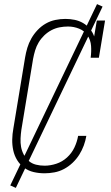

<svg xmlns="http://www.w3.org/2000/svg" viewBox="-20 -835 540 934"><path d="M197 8Q169 8 143.5 2Q118 -4 97.5 -19Q77 -34 63.5 -56Q50 -78 44.5 -103.5Q39 -129 39.5 -156Q40 -183 45 -210L102 -555Q106 -579 113 -602.5Q120 -626 132.5 -648Q145 -670 163 -689Q181 -708 203 -720.5Q225 -733 249.5 -738Q274 -743 298 -743Q321 -743 343 -738.5Q365 -734 384 -723Q403 -712 417 -695Q431 -678 438 -658L451 -735H491L461 -554H421Q425 -583 423 -611.5Q421 -640 406 -662.5Q391 -685 365 -695.5Q339 -706 311 -706Q290 -706 269.5 -702Q249 -698 230 -688Q211 -678 195 -662.5Q179 -647 168 -628.5Q157 -610 151 -590Q145 -570 141 -549L84 -204Q81 -183 80 -161.5Q79 -140 82.5 -120.5Q86 -101 95.5 -83Q105 -65 120 -52Q135 -39 155 -34Q175 -29 197 -29Q225 -29 254 -38.5Q283 -48 306 -69Q329 -90 342 -117.5Q355 -145 360 -174H400Q396 -150 387.5 -127Q379 -104 365.5 -82.5Q352 -61 333 -43Q314 -25 291.5 -13Q269 -1 244.5 3.5Q220 8 197 8ZM57 79 30 67 452 -815 479 -803Z"/></svg>

Font: Iosevka Curly Slab XLtObl
Style: Regular
Weight: 200
Italic angle: -9°
Monospace: yes
Designer: Belleve Invis
Foundry: Belleve Invis
Version: Version 11.1.0; ttfautohint (v1.8.3)